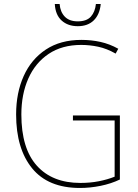

<svg xmlns="http://www.w3.org/2000/svg" viewBox="-20 -923 687 953"><path d="M342 -350H575V-32Q531 -11 479 -0.5Q427 10 377 10Q219 10 139.5 -87.5Q60 -185 60 -355Q60 -462 97.5 -545.5Q135 -629 207.5 -677Q280 -725 384 -725Q433 -725 478.5 -715Q524 -705 567 -681L554 -657Q510 -682 467.5 -691Q425 -700 383 -700Q288 -700 221.5 -655.5Q155 -611 120.5 -533Q86 -455 86 -355Q86 -186 163 -100.5Q240 -15 379 -15Q428 -15 471 -23.5Q514 -32 549 -46V-325H342ZM480 -903Q475 -851 445.5 -822Q416 -793 366 -793Q317 -793 286 -821Q255 -849 252 -903H276Q279 -864 301.5 -840.5Q324 -817 366 -817Q410 -817 431 -840.5Q452 -864 456 -903Z"/></svg>

Font: Noto Sans Gurmukhi UI SemiCondensed Thin
Style: Regular
Weight: 100
Width: 4
Designer: Jelle Bosma - Monotype Design Team
Foundry: Monotype Imaging Inc.
Version: Version 2.004; ttfautohint (v1.8.4.7-5d5b)